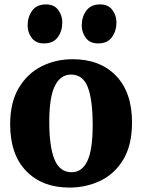

<svg xmlns="http://www.w3.org/2000/svg" viewBox="-20 -838 644 869"><path d="M26 -275Q26 -375 65.2 -440.5Q104.5 -506 168.8 -538Q233 -570 308.5 -570Q433 -570 505.2 -495Q577.5 -420 577.5 -284Q577.5 -181.5 538.2 -116.2Q499 -51 434.5 -20Q370 11 294.5 11Q171 11 98.5 -64Q26 -139 26 -275ZM304 -58.5Q351.5 -58.5 375.5 -109.5Q399.5 -160.5 399.5 -272Q399.5 -385.5 377.5 -443Q355.5 -500.5 301.5 -500.5Q254 -500.5 228.5 -449.5Q203 -398.5 203 -287Q203 -173.5 226.8 -116Q250.5 -58.5 304 -58.5ZM178.5 -641.5Q142 -641.5 123.5 -666.5Q105 -691.5 105 -722.5Q105 -762 125.8 -790Q146.5 -818 187.5 -818H188.5Q225 -818 243.5 -793Q262 -768 262 -737Q262 -697.5 241.5 -669.5Q221 -641.5 179.5 -641.5ZM423.5 -641.5Q387 -641.5 368.5 -666.5Q350 -691.5 350 -722.5Q350 -762 370.8 -790Q391.5 -818 432.5 -818H433.5Q470 -818 488.5 -793Q507 -768 507 -737Q507 -697.5 486.5 -669.5Q466 -641.5 424.5 -641.5Z"/></svg>

Font: Merriweather Black
Style: Regular
Weight: 900
Designer: Eben Sorkin
Foundry: Eben Sorkin
Version: Version 2.200;gftools[0.9.31]